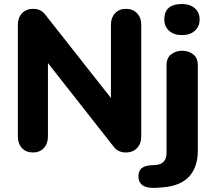

<svg xmlns="http://www.w3.org/2000/svg" viewBox="-20 -754 1063 957"><path d="M144 6Q110 6 89.5 -16Q69 -38 69 -74V-631Q69 -666 90 -688Q111 -710 145 -710Q183 -710 204 -683L561 -230L533 -210V-631Q533 -666 553.5 -688Q574 -710 608 -710Q642 -710 663 -688Q684 -666 684 -631V-74Q684 -38 663 -16Q642 6 608 6Q569 6 548 -21L192 -474L219 -495V-74Q219 -38 198.5 -16Q178 6 144 6ZM762 182Q670 189 670 124Q670 74 730 70L758 68Q783 66 796.5 51Q810 36 810 8V-428Q810 -466 833.5 -483.5Q857 -501 888 -501Q919 -501 942.5 -483.5Q966 -466 966 -428V-4Q966 78 923 125.5Q880 173 790 180ZM887 -579Q847 -579 823 -600.5Q799 -622 799 -657Q799 -734 887 -734Q927 -734 951 -713Q975 -692 975 -657Q975 -622 951 -600.5Q927 -579 887 -579Z"/></svg>

Font: Nunito VF Beta Light
Style: Regular
Weight: 300
Designer: Vernon Adams
Foundry: newtypography
Version: Version 3.001